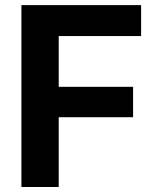

<svg xmlns="http://www.w3.org/2000/svg" viewBox="-20 -748 627 768"><path d="M65.7 0V-727.5H544.4V-603.8H214.9V-400.7H512.3V-279.1H214.9V0Z"/></svg>

Font: Adwaita Sans
Style: Regular
Weight: 400
Designer: Rasmus Andersson
Foundry: rsms
Version: Version 4.001;git-9221beed3